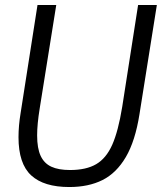

<svg xmlns="http://www.w3.org/2000/svg" viewBox="-20 -745 652 773"><path d="M54.5 -192.5Q54.5 -239 63 -290L131 -725H206.5L140 -309.5Q129.5 -245 129.5 -200Q129.5 -147.5 143.8 -117.2Q158 -87 186.8 -73.8Q215.5 -60.5 262 -60.5Q327 -60.5 367.2 -84Q407.5 -107.5 431.8 -162Q456 -216.5 472 -314.5L536 -725H611.5L541.5 -285Q524.5 -177.5 486.8 -113Q449 -48.5 392.8 -20.2Q336.5 8 259 8Q156.5 8 105.5 -39Q54.5 -86 54.5 -192.5Z"/></svg>

Font: JuliaMono Light
Style: Italic
Weight: 300
Italic angle: -9°
Monospace: yes
Designer: cormullion
Foundry: corm
Version: Version 0.054; ttfautohint (v1.8.4)